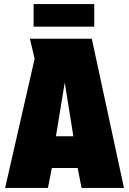

<svg xmlns="http://www.w3.org/2000/svg" viewBox="-20 -917 630 937"><path d="M233 -97 214 0H5L149 -630L126 -728H428L585 0H378L359 -97ZM253 -252H338L296 -514ZM144 -897H440V-787H144Z"/></svg>

Font: Protest Strike
Style: Regular
Weight: 400
Designer: Octavio Pardo
Foundry: Ashler Design
Version: Version 2.005; ttfautohint (v1.8.4.7-5d5b)